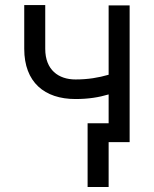

<svg xmlns="http://www.w3.org/2000/svg" viewBox="-20 -567 614 766"><path d="M497.2 -545.5H413.4V-268.8C372.9 -257.1 331.3 -250 281.2 -250C213.1 -250 160.5 -288.4 160.5 -372.2V-546.9H76.7V-372.2C76.7 -238.6 157.7 -171.9 281.2 -171.9C332.7 -171.9 373.9 -178.6 413.4 -190.3V-75.3H329.5V179H413.4V0H497.2Z"/></svg>

Font: Margiela Sans
Style: Regular
Weight: 400
Designer: Stefan Endress, Andreas Faust
Version: Version 1.100;FEAKit 1.0